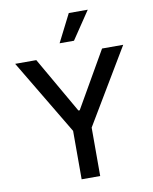

<svg xmlns="http://www.w3.org/2000/svg" viewBox="-102 -1039 888 1115"><g transform="rotate(-10 342.5 -482.0)"><path d="M397 0H287.6V-285.5L23.8 -727.3H148.4L338.4 -396.7H346.2L536.2 -727.3H660.9L397 -285.5ZM383.5 -800.1H298.7L381.7 -963.8H493.6Z"/></g></svg>

Font: Linik Sans Medium
Style: Regular
Weight: 500
Designer: Rasmus Andersson (font), Cristiano Sobral (main changes)
Foundry: rsms
Version: Version 3.018;June 1, 2022;FontCreator 14.0.0.2814 64-bit; t